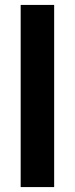

<svg xmlns="http://www.w3.org/2000/svg" viewBox="-20 -760 304 780"><path d="M64 -740H200V0H64Z"/></svg>

Font: Lexend Medium
Style: Regular
Weight: 500
Designer: Bonnie Shaver-Troup, Thomas Jockin
Foundry: Lexend
Version: Version 1.005